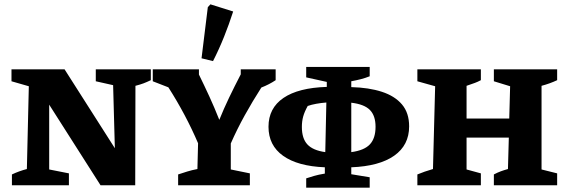

<svg xmlns="http://www.w3.org/2000/svg" viewBox="-20 -855 2626 886"><path d="M422 -535H676V-485Q657 -476 642.5 -470.5Q628 -465 605 -459L604 0H444L207 -372V-73L298 -55V0H35V-50Q69 -66 104 -75L113 -457L33 -480V-535H278L510 -171L502 -462L422 -480Z M802 0V-50Q823 -57 844 -63.5Q865 -70 891 -75L894 -194Q838 -325 757 -452L685 -480V-535H898V-511Q923 -460 946 -410Q969 -360 992 -302Q1013 -354 1037 -404Q1061 -454 1091 -512V-535H1252V-485Q1222 -465 1186 -451Q1145 -387 1109.5 -323Q1074 -259 1045 -193V-73L1133 -55V0ZM963 -573 910 -586 939 -822 951 -835 1056 -802Q1037 -743 1014 -685.5Q991 -628 963 -573Z M1393 11V-32Q1412 -38 1430.5 -43.5Q1449 -49 1479 -54V-83Q1354 -88 1286.5 -136Q1219 -184 1219 -270Q1219 -356 1288 -403Q1357 -450 1488 -454V-477L1393 -498V-546H1686V-503Q1666 -495 1644.5 -489.5Q1623 -484 1601 -480V-453Q1682 -451 1742 -431.5Q1802 -412 1835 -373Q1868 -334 1868 -272Q1868 -185 1799 -136.5Q1730 -88 1601 -83V-51L1686 -37V11ZM1373 -269Q1373 -216 1398.5 -188.5Q1424 -161 1481 -153L1486 -382Q1461 -380 1439 -376Q1417 -372 1400 -366Q1385 -339 1379 -317Q1373 -295 1373 -269ZM1713 -270Q1713 -321 1687 -347.5Q1661 -374 1601 -381V-153Q1661 -161 1687 -189Q1713 -217 1713 -270Z M1906 0V-50Q1923 -57 1940 -63Q1957 -69 1978 -75L1988 -457L1906 -480V-535H2199V-485Q2184 -477 2171.5 -472.5Q2159 -468 2133 -459V-308H2330L2334 -457L2259 -480V-535H2551V-485Q2517 -469 2479 -459V-73L2551 -55V0H2259V-50Q2276 -59 2291 -64.5Q2306 -70 2324 -75L2328 -220H2133V-73L2199 -55V0Z"/></svg>

Font: Piazzolla SC
Style: Bold
Weight: 700
Designer: Juan Pablo del Peral
Foundry: Huerta Tipografica
Version: Version 1.330